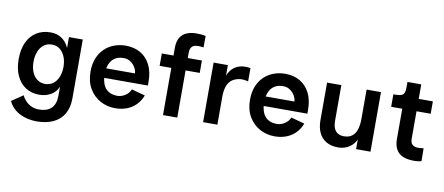

<svg xmlns="http://www.w3.org/2000/svg" viewBox="-79 -1044 3707 1603"><g transform="rotate(10 1774.5 -242.5)"><path d="M429 -6V-85Q417 -55 394.5 -33.5Q372 -12 339.5 0Q307 12 268 12Q202 12 153 -20Q104 -52 76.5 -111Q49 -170 49 -252Q49 -336 77 -395Q105 -454 155.5 -485.5Q206 -517 273 -517Q315 -517 346 -502.5Q377 -488 398 -464.5Q419 -441 431 -413V-505H548V-6Q548 73 516 127Q484 181 425 208Q366 235 284 235Q229 234 181.5 218.5Q134 203 99 173.5Q64 144 47 104L143 39Q154 64 175 86Q196 108 225 121Q254 134 287 134Q357 134 393 98.5Q429 63 429 -6ZM303 -85Q342 -86 370 -107Q398 -128 413.5 -166Q429 -204 429 -252Q429 -300 413.5 -337.5Q398 -375 370 -397Q342 -419 302 -419Q262 -419 233.5 -397Q205 -375 190 -337Q175 -299 175 -253Q175 -203 190 -165.5Q205 -128 234 -106.5Q263 -85 303 -85Z M913 13Q845 13 787 -18Q729 -49 693.5 -109Q658 -169 658 -253Q658 -319 678.5 -368.5Q699 -418 734.5 -451Q770 -484 815.5 -500.5Q861 -517 911 -517Q982 -517 1035.5 -486.5Q1089 -456 1119.5 -397Q1150 -338 1150 -252V-221H755L754 -302H1026Q1026 -316 1019 -334.5Q1012 -353 997.5 -370.5Q983 -388 961.5 -400Q940 -412 912 -412Q866 -412 836.5 -392Q807 -372 792.5 -336Q778 -300 778 -252Q778 -206 791.5 -169.5Q805 -133 835.5 -112.5Q866 -92 916 -92Q936 -92 957.5 -101Q979 -110 997 -126.5Q1015 -143 1024 -166L1139 -135Q1120 -85 1086 -52Q1052 -19 1008 -3Q964 13 913 13Z M1317 0V-400H1218V-505H1317V-576Q1318 -628 1338.5 -660Q1359 -692 1394.5 -706Q1430 -720 1476 -720Q1498 -720 1519 -718Q1540 -716 1553 -712L1552 -615Q1540 -617 1528 -618Q1516 -619 1506 -619Q1469 -619 1453.5 -601Q1438 -583 1438 -551V-505H1558V-400H1438V0Z M1657 0V-505H1778V-416Q1786 -436 1798.5 -454.5Q1811 -473 1829 -487Q1847 -501 1871 -509Q1895 -517 1925 -517Q1933 -517 1947 -516Q1961 -515 1968 -513V-400Q1953 -405 1930 -407.5Q1907 -410 1888 -406Q1848 -398 1824 -376.5Q1800 -355 1789 -320Q1778 -285 1778 -237V0Z M2265 13Q2197 13 2139 -18Q2081 -49 2045.5 -109Q2010 -169 2010 -253Q2010 -319 2030.5 -368.5Q2051 -418 2086.5 -451Q2122 -484 2167.5 -500.5Q2213 -517 2263 -517Q2334 -517 2387.5 -486.5Q2441 -456 2471.5 -397Q2502 -338 2502 -252V-221H2107L2106 -302H2378Q2378 -316 2371 -334.5Q2364 -353 2349.5 -370.5Q2335 -388 2313.5 -400Q2292 -412 2264 -412Q2218 -412 2188.5 -392Q2159 -372 2144.5 -336Q2130 -300 2130 -252Q2130 -206 2143.5 -169.5Q2157 -133 2187.5 -112.5Q2218 -92 2268 -92Q2288 -92 2309.5 -101Q2331 -110 2349 -126.5Q2367 -143 2376 -166L2491 -135Q2472 -85 2438 -52Q2404 -19 2360 -3Q2316 13 2265 13Z M3076 -505V0H2954V-83Q2948 -67 2935 -50Q2922 -33 2903 -19Q2884 -5 2859 3.5Q2834 12 2803 12Q2742 12 2701 -12.5Q2660 -37 2639.5 -81.5Q2619 -126 2619 -186V-505H2740V-203Q2740 -144 2764.5 -116Q2789 -88 2834 -88Q2877 -88 2903.5 -108.5Q2930 -129 2942 -166.5Q2954 -204 2954 -256V-505Z M3449 12Q3357 12 3316 -27.5Q3275 -67 3275 -143V-399H3181V-505H3201Q3231 -505 3248 -511.5Q3265 -518 3272 -534Q3279 -550 3279 -578V-627H3396V-504H3516V-399H3396V-167Q3396 -130 3414.5 -115.5Q3433 -101 3458 -101Q3468 -101 3482 -102Q3496 -103 3508 -105L3509 4Q3496 8 3478.5 10Q3461 12 3449 12Z"/></g></svg>

Font: Inclusive Sans SemiBold
Style: Regular
Weight: 600
Designer: Olivia King
Foundry: Olivia King
Version: Version 2.004